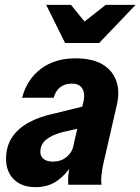

<svg xmlns="http://www.w3.org/2000/svg" viewBox="-20 -760 578 790"><path d="M261 0Q259 -19 261.5 -40.5Q264 -62 269 -90H266L324 -345Q328 -365 324.5 -381Q321 -397 309 -406.5Q297 -416 276 -416Q246 -416 227 -400.5Q208 -385 201 -358H71Q91 -434 148.5 -477Q206 -520 291 -520Q359 -520 401 -495.5Q443 -471 458.5 -427Q474 -383 460 -325L404 -81Q400 -62 397.5 -39.5Q395 -17 398 0ZM126 10Q70 10 37.5 -21.5Q5 -53 5 -106Q5 -157 29 -194Q53 -231 97.5 -255.5Q142 -280 204 -293L350 -329L328 -237L236 -216Q194 -205 170 -185.5Q146 -166 146 -135Q146 -116 160 -105.5Q174 -95 198 -95Q230 -95 252.5 -113Q275 -131 281 -155L276 -82Q251 -41 214.5 -15.5Q178 10 126 10ZM248 -583 170 -740H272L371 -618H260L415 -740H538L388 -583Z"/></svg>

Font: Instrument Sans SemiCondensed
Style: Bold Italic
Weight: 700
Width: 4
Italic angle: -13°
Designer: Rodrigo Fuenzalida
Foundry: fragTYPE
Version: Version 1.000;gftools[0.9.28]